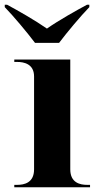

<svg xmlns="http://www.w3.org/2000/svg" viewBox="-43 -786 415 806"><path d="M104 -606H205C239 -651 295 -718 332 -756V-766H322C279 -743 204 -701 154 -666C104 -701 30 -743 -13 -766H-23V-756C14 -718 70 -651 104 -606ZM17 0H335V-10H323C294 -10 252 -18 252 -75V-536H17V-526H29C57 -526 100 -518 100 -465V-75C100 -18 58 -10 29 -10H17Z"/></svg>

Font: Noto Serif Display
Style: Bold
Weight: 700
Designer: Monotype Design Team
Foundry: Monotype Imaging Inc.
Version: Version 2.009